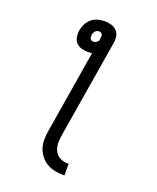

<svg xmlns="http://www.w3.org/2000/svg" viewBox="-170 -835 941 1151"><g transform="rotate(20 300.0 -259.0)"><path d="M384 217Q355 217 326.5 212Q298 207 274.5 194Q251 181 233.5 160Q216 139 206.5 113Q197 87 197 58Q197 29 202 0L289 -529Q282 -528 275.5 -527.5Q269 -527 262 -527Q240 -527 220 -533Q200 -539 187 -553.5Q174 -568 170.5 -589Q167 -610 170 -631Q174 -652 184.5 -673Q195 -694 212.5 -708.5Q230 -723 252 -729Q274 -735 296 -735Q318 -735 338 -729Q358 -723 372 -709Q386 -695 390 -674Q394 -653 390 -631L286 0Q283 18 282.5 35.5Q282 53 285 70Q288 87 297 101.5Q306 116 319 125.5Q332 135 349 139Q366 143 384 143ZM273 -596Q282 -596 290.5 -601.5Q299 -607 304 -615L306 -631Q307 -637 307 -643.5Q307 -650 304.5 -655Q302 -660 296.5 -663Q291 -666 284 -666Q278 -666 271.5 -663.5Q265 -661 260 -655.5Q255 -650 252.5 -643.5Q250 -637 249 -631Q248 -625 248.5 -618.5Q249 -612 252 -606.5Q255 -601 260.5 -598.5Q266 -596 273 -596Z"/></g></svg>

Font: Iosevka Extended Oblique
Style: Regular
Weight: 400
Width: 7
Italic angle: -9°
Monospace: yes
Designer: Belleve Invis
Foundry: Belleve Invis
Version: Version 32.0.1; ttfautohint (v1.8.4)